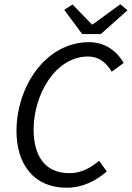

<svg xmlns="http://www.w3.org/2000/svg" viewBox="-20 -865 616 897"><path d="M280 -819 364 -706H451L576 -817L542 -845L413 -751H409L319 -844ZM57 -253C57 -96 140 12 290 12C369 12 430 -22 479 -64L443 -114C400 -78 357 -56 304 -56C187 -56 137 -141 137 -260C137 -419 236 -601 392 -601C442 -601 477 -572 502 -530L558 -571C525 -627 471 -668 396 -668C193 -668 57 -460 57 -253Z"/></svg>

Font: Cambridge Sans Italic
Style: Regular
Weight: 400
Italic angle: -11°
Version: Version 2.000;PS 002.000;hotconv 1.0.88;makeotf.lib2.5.64775